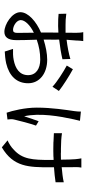

<svg xmlns="http://www.w3.org/2000/svg" viewBox="548 -1390 905 2040"><g transform="rotate(90 1000.0 -369.5)"><path d="M406 -91C406 -130 405 -207 402 -285V-297C401 -301 401 -304 401 -308C475 -333 538 -345 613 -345C708 -345 778 -301 778 -216C778 -124 705 -80 617 -63C580 -55 536 -55 499 -56L527 32C562 30 607 27 652 17C789 -16 864 -96 864 -217C864 -337 760 -419 614 -419C548 -419 474 -404 400 -381V-418C400 -441 401 -465 401 -490V-500C401 -515 400 -530 400 -546C473 -554 550 -567 609 -581L606 -665C550 -648 475 -634 402 -625C406 -668 409 -703 410 -727V-735C411 -757 413 -785 416 -802H321C326 -785 328 -748 328 -728C328 -710 327 -666 327 -614C306 -614 289 -614 272 -614H263C262 -614 260 -614 259 -614H241C208 -614 174 -615 125 -622L127 -540C161 -536 199 -535 256 -535C277 -535 301 -536 326 -538C325 -499 325 -460 325 -424V-353C209 -304 109 -217 109 -134C109 -45 239 36 317 36C371 36 406 2 406 -91ZM946 -543C897 -583 786 -654 715 -692L676 -627C740 -593 852 -522 901 -475L946 -543ZM193 -138C193 -183 248 -239 327 -277C328 -204 329 -138 329 -102C329 -69 320 -56 297 -56C260 -56 202 -87 194 -129L193 -137V-138Z M1757 -491C1815 -495 1871 -501 1916 -508V-595C1869 -584 1812 -578 1756 -573V-585C1756 -606 1756 -627 1756 -645V-657V-662V-677C1756 -697 1756 -712 1755 -721C1755 -742 1756 -766 1760 -782H1662C1665 -766 1669 -742 1671 -718C1674 -693 1675 -628 1676 -565C1653 -564 1632 -564 1611 -564L1596 -565C1583 -565 1570 -565 1556 -565C1502 -565 1438 -569 1395 -576V-490C1418 -488 1450 -487 1482 -486L1493 -485C1515 -484 1538 -484 1557 -484C1560 -484 1563 -484 1567 -484H1576H1586C1604 -484 1622 -485 1640 -485L1650 -486C1660 -486 1669 -487 1679 -487V-452C1679 -265 1673 -155 1568 -62C1545 -38 1503 -11 1471 2L1545 63C1754 -60 1757 -224 1757 -448V-491ZM1249 3C1248 -7 1247 -23 1246 -33C1245 -44 1247 -63 1252 -78C1263 -127 1290 -230 1314 -300L1268 -328C1261 -312 1255 -294 1249 -275L1245 -265C1234 -232 1224 -199 1215 -174C1177 -338 1215 -554 1247 -699C1252 -718 1258 -748 1263 -767L1165 -777C1165 -759 1164 -730 1160 -707C1148 -624 1123 -470 1123 -308C1123 -182 1156 -49 1177 12L1249 3Z"/></g></svg>

Font: Glow Sans SC Normal Book
Style: Regular
Weight: 500
Designer: Ryoko NISHIZUKA (kana, bopomofo & ideographs); Paul D. Hunt (Latin, Greek & Cyrillic); Sandoll Communications, Soo-young
Version: Version 0.93